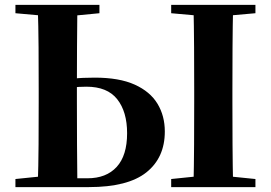

<svg xmlns="http://www.w3.org/2000/svg" viewBox="-20 -764 1107 784"><path d="M215 0V-36H337Q414 -36 456.5 -82.5Q499 -129 499 -220Q499 -308 458.5 -359Q418 -410 333 -410Q301 -410 272.5 -406.5Q244 -403 215 -395V-432Q245 -439 280 -443Q315 -447 367 -447Q467 -447 530 -418.5Q593 -390 623 -340.5Q653 -291 653 -227Q653 -120 577.5 -60Q502 0 343 0ZM134 0Q137 -87 137.5 -174.5Q138 -262 138 -349V-394Q138 -483 137.5 -570.5Q137 -658 134 -744H296Q295 -657 294.5 -573.5Q294 -490 294 -423V-349Q294 -260 294.5 -173Q295 -86 296 0ZM770 0Q772 -86 772.5 -173Q773 -260 773 -349V-394Q773 -483 772.5 -570Q772 -657 770 -744H932Q930 -658 929.5 -570.5Q929 -483 929 -394V-349Q929 -262 929.5 -174.5Q930 -87 932 0ZM43 -710V-744H386V-710L241 -696H200ZM679 0V-33L835 -49H865L1023 -33V0ZM679 -710V-744H1023V-710L865 -696H835ZM43 0V-33L200 -49H215V0Z"/></svg>

Font: Noto Serif TC ExtraBold
Style: Regular
Weight: 800
Designer: Ryoko NISHIZUKA 西塚涼子 (kana & ideographs); Frank Grießhammer (Latin, Greek & Cyrillic); Wenlong ZHANG 张文龙 (bopomofo); San
Foundry: Adobe
Version: Version 2.002-H1;hotconv 1.1.0;makeotfexe 2.6.0